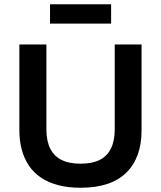

<svg xmlns="http://www.w3.org/2000/svg" viewBox="-20 -869 756 902"><path d="M359 13Q300 13 254 1Q208 -11 173.5 -34Q139 -57 116.5 -90Q94 -123 82.5 -165Q71 -207 71 -256V-660H198V-261Q198 -207 216 -171Q234 -135 269.5 -117.5Q305 -100 358 -100Q413 -100 448 -117.5Q483 -135 501 -171Q519 -207 519 -261V-660H645V-256Q645 -128 573 -57.5Q501 13 359 13ZM215 -758V-849H502V-758Z"/></svg>

Font: Bricolage Grotesque 20pt SemiBold
Style: Regular
Weight: 600
Version: Version 1.001;gftools[0.9.33.dev8+g029e19f]